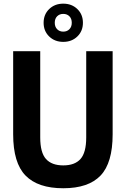

<svg xmlns="http://www.w3.org/2000/svg" viewBox="-20 -1020 688 1050"><path d="M326 9.5Q187.5 9.5 119.8 -59.8Q52 -129 52 -285.5V-740H200V-268.5Q200 -185.5 231.5 -150.5Q263 -115.5 326 -115.5Q389 -115.5 420.2 -150.5Q451.5 -185.5 451.5 -268.5V-740H596V-285.5Q596 -129 529.8 -59.8Q463.5 9.5 326 9.5ZM326 -791Q279.5 -791 249 -820.5Q218.5 -850 218.5 -895.5Q218.5 -941 249 -970.5Q279.5 -1000 326 -1000Q372.5 -1000 403 -970.5Q433.5 -941 433.5 -895.5Q433.5 -850 403 -820.5Q372.5 -791 326 -791ZM326 -847Q346.5 -847 359.5 -860.2Q372.5 -873.5 372.5 -895.5Q372.5 -918 359.5 -931Q346.5 -944 326 -944Q305.5 -944 292.5 -931Q279.5 -918 279.5 -895.5Q279.5 -873.5 292.5 -860.2Q305.5 -847 326 -847Z"/></svg>

Font: Encode Sans Condensed Condensed
Style: Bold
Weight: 700
Width: 3
Designer: Multiple Designers
Foundry: Impallari Type
Version: Version 3.000; ttfautohint (v1.8.3) -l 8 -r 50 -G 200 -x 14 